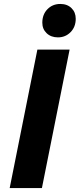

<svg xmlns="http://www.w3.org/2000/svg" viewBox="-20 -951 403 971"><path d="M169 -700H332L192 0H29ZM194 -836Q194 -878 220 -904.5Q246 -931 285 -931Q320 -931 341.5 -910Q363 -889 363 -856Q363 -815 337 -788.5Q311 -762 273 -762Q238 -762 216 -783Q194 -804 194 -836Z"/></svg>

Font: Idrija
Style: Bold Italic
Weight: 700
Italic angle: -11.3°
Designer: Julieta Ulanovsky
Foundry: Julieta Ulanovsky
Version: Version 7.200